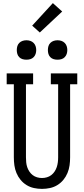

<svg xmlns="http://www.w3.org/2000/svg" viewBox="-20 -1207 540 1235"><path d="M250 8Q224 8 198.5 2.5Q173 -3 151 -16.5Q129 -30 112.5 -50Q96 -70 86 -94Q76 -118 72.5 -143.5Q69 -169 69 -195V-665H23V-735H193V-665H147V-195Q147 -179 148.5 -163Q150 -147 155 -132Q160 -117 169 -103.5Q178 -90 190.5 -80.5Q203 -71 218.5 -66.5Q234 -62 250 -62Q266 -62 281.5 -66.5Q297 -71 309.5 -80.5Q322 -90 331 -103.5Q340 -117 345 -132Q350 -147 352 -163Q354 -179 354 -195V-665H307V-735H477V-665H431V-195Q431 -169 427.5 -143.5Q424 -118 414 -94Q404 -70 387.5 -50Q371 -30 349 -16.5Q327 -3 301.5 2.5Q276 8 250 8ZM350 -823Q337 -823 325 -826.5Q313 -830 304 -839Q295 -848 291.5 -860Q288 -872 288 -885Q288 -898 291.5 -910Q295 -922 304 -931Q313 -940 325 -944Q337 -948 350 -948Q363 -948 375 -944Q387 -940 396 -931Q405 -922 409 -910Q413 -898 413 -885Q413 -872 409 -860Q405 -848 396 -839Q387 -830 375 -826.5Q363 -823 350 -823ZM150 -823Q137 -823 125 -826.5Q113 -830 104 -839Q95 -848 91.5 -860Q88 -872 88 -885Q88 -898 91.5 -910Q95 -922 104 -931Q113 -940 125 -944Q137 -948 150 -948Q163 -948 175 -944Q187 -940 196 -931Q205 -922 209 -910Q213 -898 213 -885Q213 -872 209 -860Q205 -848 196 -839Q187 -830 175 -826.5Q163 -823 150 -823ZM236 -998 187 -1042 320 -1187 380 -1133Z"/></svg>

Font: Iosevka Slab
Style: Regular
Weight: 400
Monospace: yes
Designer: Belleve Invis
Foundry: Belleve Invis
Version: Version 11.2.4; ttfautohint (v1.8.3)